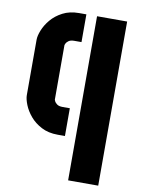

<svg xmlns="http://www.w3.org/2000/svg" viewBox="-86 -629 649 886"><g transform="rotate(10 238.0 -185.5)"><path d="M212 0Q168 0 135.5 -17Q103 -34 82 -59Q61 -84 50.5 -110.5Q40 -137 40 -155V-415Q40 -433 50.5 -459.5Q61 -486 82 -511Q103 -536 135.5 -553Q168 -570 212 -570H246V-440H212Q195 -440 186 -433.5Q177 -427 174 -420.5Q171 -414 171 -413V-157Q171 -156 174 -149.5Q177 -143 186 -136.5Q195 -130 212 -130H246V0ZM296 199V-570H437V199Z"/></g></svg>

Font: Stick No Bills ExtraBold
Style: Regular
Weight: 800
Version: Version 2.000